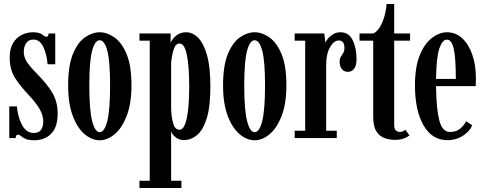

<svg xmlns="http://www.w3.org/2000/svg" viewBox="-20 -691 2430 961"><path d="M151 11Q123 11 108 4Q93 -3 85.2 -10Q77.5 -17 70.5 -17Q58.5 -17 58.5 0H26.5V-158.5H64.5Q70 -102 91.2 -63.8Q112.5 -25.5 149.5 -25.5Q175 -25.5 185.8 -42Q196.5 -58.5 196.5 -81.5Q196.5 -115 177.2 -147.2Q158 -179.5 121 -218.5Q82.5 -258.5 55.5 -300.5Q28.5 -342.5 28.5 -403.5Q28.5 -447.5 45.2 -475.2Q62 -503 88.8 -516.2Q115.5 -529.5 145 -529.5Q177 -529.5 191 -518.2Q205 -507 213.5 -507Q222.5 -507 223 -523.5H256.5V-369.5H218Q214.5 -418.5 197 -455.8Q179.5 -493 147 -493Q123 -493 111 -475Q99 -457 99 -432Q99 -402 118.2 -375.5Q137.5 -349 173 -313.5Q213 -273 240.8 -228.5Q268.5 -184 268.5 -122.5Q268.5 -54.5 236.2 -21.8Q204 11 151 11Z M479 11Q439.5 11 403.2 -19.8Q367 -50.5 344 -111.8Q321 -173 321 -263.5Q321 -362.5 345 -420.8Q369 -479 405.5 -504.2Q442 -529.5 479 -529.5Q515.5 -529.5 552.2 -504.2Q589 -479 613.5 -420.8Q638 -362.5 638 -263.5Q638 -173 614.5 -111.8Q591 -50.5 554.5 -19.8Q518 11 479 11ZM479 -29.5Q503 -29.5 517 -85Q531 -140.5 531 -263.5Q531 -385.5 517 -437.5Q503 -489.5 479 -489.5Q455.5 -489.5 441.2 -437.5Q427 -385.5 427 -263.5Q427 -140.5 441.2 -85Q455.5 -29.5 479 -29.5Z M678 250V213.5H729.5V-487.5H678V-523.5H834V-476.5Q835.5 -482.5 844.8 -495.2Q854 -508 871 -518.8Q888 -529.5 912 -529.5Q944 -529.5 971.8 -501.8Q999.5 -474 1016.2 -414.5Q1033 -355 1033 -259Q1033 -157.5 1014.8 -98.8Q996.5 -40 966.5 -15Q936.5 10 901 10Q880.5 10 866.5 1.2Q852.5 -7.5 845 -18.2Q837.5 -29 836.5 -34.5V213.5H888V250ZM878.5 -41.5Q902.5 -41.5 914.8 -99Q927 -156.5 927 -257.5Q927 -360 915.2 -416.5Q903.5 -473 879.5 -473Q858 -473 849 -443Q840 -413 836.5 -377.5V-148.5Q837.5 -106 846.8 -73.8Q856 -41.5 878.5 -41.5Z M1254.5 11Q1215 11 1178.8 -19.8Q1142.5 -50.5 1119.5 -111.8Q1096.5 -173 1096.5 -263.5Q1096.5 -362.5 1120.5 -420.8Q1144.5 -479 1181 -504.2Q1217.5 -529.5 1254.5 -529.5Q1291 -529.5 1327.8 -504.2Q1364.5 -479 1389 -420.8Q1413.5 -362.5 1413.5 -263.5Q1413.5 -173 1390 -111.8Q1366.5 -50.5 1330 -19.8Q1293.5 11 1254.5 11ZM1254.5 -29.5Q1278.5 -29.5 1292.5 -85Q1306.5 -140.5 1306.5 -263.5Q1306.5 -385.5 1292.5 -437.5Q1278.5 -489.5 1254.5 -489.5Q1231 -489.5 1216.8 -437.5Q1202.5 -385.5 1202.5 -263.5Q1202.5 -140.5 1216.8 -85Q1231 -29.5 1254.5 -29.5Z M1455 0V-36.5H1507.5V-487.5H1455V-523.5H1603L1609 -477.5Q1611 -484.5 1620.8 -497Q1630.5 -509.5 1646.8 -519.5Q1663 -529.5 1684 -529.5Q1726 -529.5 1745.2 -490Q1764.5 -450.5 1764.5 -394.5Q1764.5 -363.5 1752.8 -347.5Q1741 -331.5 1721.5 -331.5Q1702.5 -331.5 1691.2 -345Q1680 -358.5 1680 -382.5Q1680 -398 1686 -407.2Q1692 -416.5 1698 -426Q1704 -435.5 1704 -450.5Q1704 -488.5 1675.5 -488.5Q1651.5 -488.5 1632 -455Q1612.5 -421.5 1612.5 -365.5V-36.5H1665.5V0Z M1957.5 9Q1929.5 9 1904.5 0Q1879.5 -9 1863.8 -33.8Q1848 -58.5 1848 -106V-487.5H1779.5V-523.5H1848Q1866 -531 1880.2 -553.8Q1894.5 -576.5 1903.5 -607.5Q1912.5 -638.5 1915 -671H1953V-523.5H2032.5V-487.5H1953V-65.5Q1953 -44.5 1962.2 -37.5Q1971.5 -30.5 1980.5 -30.5Q1990 -30.5 1997.5 -34Q2005 -37.5 2008.5 -42L2029.5 -13Q2017 -3.5 1999.5 2.8Q1982 9 1957.5 9Z M2219 10.5Q2142.5 10.5 2099.8 -63.8Q2057 -138 2057 -263Q2057 -356.5 2081.2 -415.2Q2105.5 -474 2142.5 -501.8Q2179.5 -529.5 2217 -529.5Q2261.5 -529.5 2294 -499Q2326.5 -468.5 2344.2 -416.5Q2362 -364.5 2362 -301Q2362 -279 2361 -260H2162.5Q2163.5 -148.5 2178.5 -89.5Q2193.5 -30.5 2231.5 -30.5Q2265.5 -30.5 2285.2 -48.5Q2305 -66.5 2313 -84.5L2343.5 -64Q2333 -36 2298.8 -12.8Q2264.5 10.5 2219 10.5ZM2217 -492.5Q2194.5 -493 2179.2 -449.2Q2164 -405.5 2162.5 -296H2261.5Q2261.5 -401 2251 -447Q2240.5 -493 2217 -492.5Z"/></svg>

Font: Imbue 10pt SemiBold
Style: Regular
Weight: 600
Designer: Tyler Finck
Foundry: Etcetera Type Company
Version: Version 1.102; ttfautohint (v1.8.3)